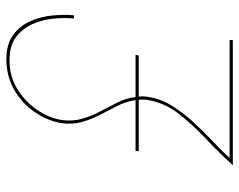

<svg xmlns="http://www.w3.org/2000/svg" viewBox="-94 -656 750 602"><g transform="rotate(-90 281.0 -355.0)"><path d="M524 -498H534Q537 -529 533.5 -565.5Q530 -602 515.5 -635Q501 -668 472 -689Q443 -710 396 -710Q344 -710 301.5 -686Q259 -662 231.5 -622.5Q204 -583 196 -538Q191 -503 199.5 -473Q208 -443 222.5 -415.5Q237 -388 250.5 -361Q264 -334 268 -305H109L108 -295H269Q271 -279 268 -264Q259 -213 225.5 -170Q192 -127 148.5 -86Q105 -45 64 0H78H456L457 -10H87Q108 -34 138 -62Q168 -90 197.5 -122Q227 -154 249.5 -189.5Q272 -225 278 -264Q281 -279 279 -295H408L410 -305H278Q274 -335 260.5 -362Q247 -389 232.5 -416Q218 -443 209.5 -473Q201 -503 206 -538Q213 -579 239.5 -616.5Q266 -654 306 -677.5Q346 -701 395 -700Q439 -700 465.5 -680Q492 -660 506 -629Q520 -598 523.5 -563Q527 -528 524 -498Z"/></g></svg>

Font: Jost* 200 Hairline Italic
Style: Italic
Weight: 100
Italic angle: -10°
Version: Version 3.200; ttfautohint (v0.97) -l 8 -r 50 -G 200 -x 14 -